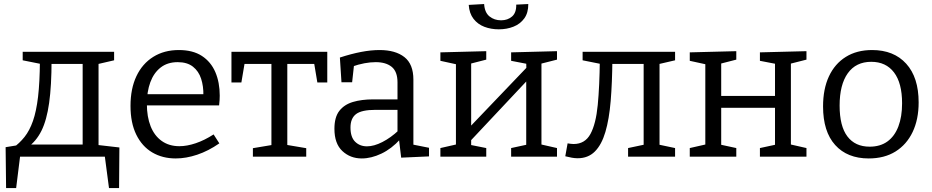

<svg xmlns="http://www.w3.org/2000/svg" viewBox="-20 -789 4693 967"><path d="M10.7 158.3 8.3 -47.7 89.7 -61 43 -42.3Q78 -67 103.5 -99.2Q129 -131.3 146 -179.8Q163 -228.3 171.7 -301.8Q180.3 -375.3 181 -482L202 -463.7L94.3 -485.3V-528H554.7V-485.3L458.7 -463L476.3 -480.7V-45L459.3 -60.3L581.3 -46.3L579.7 158.3H529L506.3 -13.7L525 0H62L82.7 -13.7L61.3 158.3ZM117.7 -45.7 120 -61H412.3L396.3 -47V-486L410.3 -467H222.7L239.7 -486.7Q239.7 -357.7 227.5 -270.7Q215.3 -183.7 188.7 -130.2Q162 -76.7 117.7 -45.7Z M865 9Q798 9 746.6 -21.4Q695.3 -51.8 666.3 -111Q637.3 -170.3 637.3 -255.5Q637.3 -342.2 667 -405.2Q696.8 -468.2 751.8 -502.6Q806.8 -537 880.7 -537Q951.2 -537 996.7 -507.4Q1042.2 -477.7 1064.5 -425.9Q1086.7 -374 1086.7 -307.2Q1086.7 -296.3 1086 -285Q1085.2 -273.8 1083.5 -258.3H698V-314.7H1013.3L1004.3 -308.7Q1005.3 -354.2 993 -392.3Q980.8 -430.3 951.9 -453.1Q923 -476 874.8 -476Q823.7 -476 789.1 -449Q754.5 -422 737.1 -374.8Q719.7 -327.5 719.7 -265.7Q719.7 -200.5 738.7 -152.9Q757.7 -105.2 794.6 -79Q831.5 -52.7 883.7 -52.7Q921.5 -52.7 965.5 -67.5Q1009.5 -82.2 1055.8 -112L1084.7 -67Q1029.2 -28.5 973.2 -9.8Q917.2 9 865 9Z M1253.7 0V-42.7L1364.7 -61.3L1347 -39.7V-481.3L1366.3 -467H1196.3L1214.3 -484L1195.7 -373.7H1145.7V-528H1628.3V-373.7H1578.3L1560.3 -481.3L1576.7 -467H1410L1427 -481.3V-39.7L1412.3 -61.3L1522.3 -42.7V0Z M2062 -45.2 2049 -63 2140.7 -44.7V-1.3L2000.5 5L1989 -91L1996 -88Q1952.3 -39.8 1901.1 -15.4Q1850 9 1802 9Q1744.3 9 1704.3 -28.3Q1664.3 -65.5 1664.3 -140.5Q1664.3 -198.7 1689 -230.6Q1713.8 -262.5 1757.6 -275.5Q1801.5 -288.5 1859.5 -288.5H1990.5L1982 -278.5V-373.8Q1982 -428.5 1952.8 -452.3Q1923.5 -476 1872.5 -476Q1845.5 -476 1815.4 -470.4Q1785.2 -464.8 1751.2 -452.8L1763.5 -466L1753.5 -374.8H1699.8L1691.8 -499.2Q1749.3 -518 1799 -527.5Q1848.7 -537 1891.5 -537Q1971.5 -537 2016.7 -501.5Q2062 -466 2062 -388ZM1745.2 -146.7Q1745.2 -98.2 1768.7 -75.1Q1792.2 -52 1828.2 -52Q1863.5 -52 1905.9 -73.7Q1948.3 -95.5 1987.8 -132.5L1982 -111V-245L1990.5 -235.8H1872Q1801.2 -235.8 1773.2 -214.4Q1745.2 -193 1745.2 -146.7Z M2198 0V-43.3L2293.3 -65L2276.3 -46.7V-480L2297.3 -461L2198 -482.7V-525.3L2429 -531.3V-488.7L2334 -464.3L2353 -481.7V-141L2339.3 -142.3L2640 -456.7L2631 -438L2630.3 -480L2644.3 -465.3L2554.3 -482.7V-525.3L2785.3 -531.3V-488.7L2689.3 -464.3L2707 -481.7V-46.7L2690 -65L2785.3 -43.3V0H2554.3V-43.3L2645.3 -63L2630.3 -46.7V-399.3L2643 -392L2343.3 -73L2353 -91.3V-46.7L2345.3 -60L2429 -43.3V0ZM2492.3 -641.3Q2452.7 -641.3 2419.5 -654Q2386.3 -666.7 2365 -694Q2343.7 -721.3 2340.7 -764.3L2418.3 -768.7Q2421 -726 2445.3 -706.3Q2469.7 -686.7 2503.7 -686.7Q2536.7 -686.7 2558.8 -705.8Q2581 -725 2580 -765.7L2640.7 -768.7Q2641 -724.7 2620.7 -696.5Q2600.3 -668.3 2566.5 -654.8Q2532.7 -641.3 2492.3 -641.3Z M2889.3 8Q2875.3 8 2860.2 5.3Q2845 2.7 2827 -2L2838.7 -67Q2847 -65.7 2854.3 -64.7Q2861.7 -63.7 2869 -63.7Q2926.3 -63.7 2953.8 -114.3Q2981.3 -165 2990.5 -260.2Q2999.7 -355.3 3001 -488L3022 -463.7L2914.3 -485.3V-528H3380V-485.3L3284 -463L3301.7 -488.3V-51.3L3293 -61.7L3380 -43.3V0H3143.3V-43.3L3230.3 -61.7L3221.7 -51.3V-490.3L3235.7 -467H3039L3064.3 -490Q3063.3 -373 3055.7 -280.8Q3048 -188.7 3029 -124.3Q3010 -60 2976 -26Q2942 8 2889.3 8Z M3454 0V-43.3L3549.3 -65L3532.3 -39V-486.7L3553.3 -461L3454 -482.7V-525.3L3688.3 -531.3V-488.7L3593.3 -464.3L3612.3 -488.3V-284L3590.3 -305.7H3906L3883.3 -284V-486.7L3897.3 -465.3L3807.3 -482.7V-525.3L4041.7 -531.3V-488.7L3945.7 -464.3L3963.3 -488.3V-39L3946.3 -65L4041.7 -43.3V0H3807.3V-43.3L3898.3 -63L3883.3 -39V-268.3L3906 -246H3590.3L3612.3 -268.3V-39L3597.3 -63L3688.3 -43.3V0Z M4372.3 -537Q4481.7 -537 4544.2 -468Q4606.7 -399 4606.7 -273.3Q4606.7 -187.7 4576.5 -124.3Q4546.3 -61 4490.3 -26Q4434.3 9 4355.3 9Q4247.3 9 4186.3 -58.7Q4125.3 -126.3 4125.3 -253Q4125.3 -340.7 4154.8 -404.2Q4184.3 -467.7 4239.7 -502.3Q4295 -537 4372.3 -537ZM4368 -477.7Q4291 -477.7 4249.8 -420Q4208.7 -362.3 4208.7 -257.3Q4208.7 -153.7 4247.8 -102Q4287 -50.3 4360 -50.3Q4413.3 -50.3 4449.5 -76.5Q4485.7 -102.7 4504.5 -151.8Q4523.3 -201 4523.3 -268.7Q4523.3 -370.7 4482.7 -424.2Q4442 -477.7 4368 -477.7Z"/></svg>

Font: Bitter Thin
Style: Regular
Weight: 100
Designer: Sol Matas, and Bitter project Authors
Foundry: Sol Matas
Version: Version 2.002